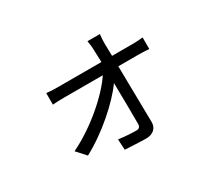

<svg xmlns="http://www.w3.org/2000/svg" viewBox="-129 -843 1257 1137"><g transform="rotate(-30 500.0 -274.5)"><path d="M649 -463 647 -544C647 -567 648 -590 651 -611H566C570 -589 573 -564 573 -544C574 -525 575 -497 576 -463H275C251 -463 224 -464 201 -467V-388C225 -390 250 -391 277 -391H544C476 -289 324 -157 174 -85L230 -23C366 -95 510 -222 578 -318C580 -212 581 -100 581 -37C581 -19 572 -8 554 -8C524 -8 472 -11 432 -17L436 56C476 58 541 62 581 62C625 62 657 36 656 -7C655 -101 652 -265 650 -391H795C814 -391 842 -389 860 -388V-467C846 -465 813 -463 793 -463Z"/></g></svg>

Font: Noto Sans Mono CJK JP Regular
Style: Regular
Weight: 400
Designer: Ryoko NISHIZUKA (kana & ideographs); Paul D. Hunt (Latin, Greek & Cyrillic); Wenlong ZHANG (bopomofo); Sandoll Communica
Foundry: Adobe Systems Incorporated
Version: Version 1.004;PS 1.004;hotconv 1.0.82;makeotf.lib2.5.63406